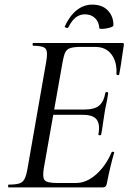

<svg xmlns="http://www.w3.org/2000/svg" viewBox="-20 -811 559 831"><path d="M17 0Q15 0 15 -6Q15 -12 17 -12Q48 -12 63.5 -17Q79 -22 86.5 -37Q94 -52 99 -81L180 -544Q188 -587 177.5 -600Q167 -613 124 -613Q121 -613 121 -619Q121 -625 124 -625H510Q518 -625 516 -616Q513 -598 509.5 -573.5Q506 -549 502.5 -526Q499 -503 496 -489Q495 -485 489.5 -486Q484 -487 484 -490Q487 -543 462.5 -575.5Q438 -608 392 -608H330Q300 -608 284.5 -603Q269 -598 262.5 -584.5Q256 -571 251 -543L170 -85Q163 -44 173 -31.5Q183 -19 226 -19H309Q354 -19 396 -56Q438 -93 463 -152Q464 -155 470 -154Q476 -153 474 -150Q466 -123 457 -85Q448 -47 442 -15Q439 0 426 0ZM418 -229Q417 -225 411 -225.5Q405 -226 406 -230Q414 -274 398 -294Q382 -314 340 -314H178L182 -337H347Q388 -337 408.5 -353.5Q429 -370 436 -409Q437 -413 443 -412.5Q449 -412 448 -407Q444 -378 440 -361Q436 -344 433 -325Q429 -302 426 -279Q423 -256 418 -229ZM410 -689Q408 -717 391 -733Q374 -749 347 -749Q326 -749 308.5 -736Q291 -723 276 -693Q273 -688 266 -691Q259 -694 260 -696Q281 -742 311.5 -766.5Q342 -791 379 -791Q423 -791 447 -765.5Q471 -740 471 -702Q471 -697 461.5 -693.5Q452 -690 440.5 -688Q429 -686 419.5 -686Q410 -686 410 -689Z"/></svg>

Font: Cormorant Medium
Style: Italic
Weight: 500
Italic angle: -10°
Designer: Christian Thalmann (Catharsis Fonts)
Foundry: Catharsis Fonts
Version: Version 4.000